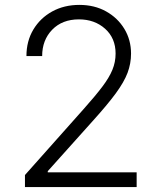

<svg xmlns="http://www.w3.org/2000/svg" viewBox="-20 -757 650 777"><path d="M81 0V-48.7L318.5 -315.7Q365.1 -367.9 393.5 -405.4Q421.9 -442.8 434.8 -474.3Q447.8 -505.7 447.8 -540.1Q447.8 -602.6 405.4 -640.6Q362.9 -678.6 299.4 -678.6Q231.9 -678.6 191.2 -636.7Q150.6 -594.8 150.6 -530.2H87Q87 -590.6 114.9 -637.3Q142.8 -683.9 191.2 -710.6Q239.7 -737.2 301.1 -737.2Q362.2 -737.2 409.3 -710.9Q456.3 -684.7 483.3 -640.1Q510.3 -595.5 510.3 -540.1Q510.3 -500 496.3 -462.5Q482.2 -425.1 448.2 -378.7Q414.1 -332.4 353.7 -265.6L173.3 -64.3V-59.7H533V0Z"/></svg>

Font: Inter Zeller Light
Style: Regular
Weight: 300
Designer: Rasmus Andersson; Joe Bland
Foundry: zeller
Version: Version 3.015;git-dec3a8cb1